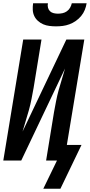

<svg xmlns="http://www.w3.org/2000/svg" viewBox="-24 -975 546 1166"><path d="M316 -815Q296 -815 276 -817.5Q256 -820 238.5 -827.5Q221 -835 206.5 -848Q192 -861 184 -878Q176 -895 175 -915Q174 -935 177 -955H267Q264 -941 267.5 -928Q271 -915 280 -906.5Q289 -898 302 -895Q315 -892 328 -892Q342 -892 356 -895Q370 -898 382 -906.5Q394 -915 401.5 -928Q409 -941 412 -955H502Q499 -935 491 -915Q483 -895 469 -878Q455 -861 436.5 -848Q418 -835 397.5 -827.5Q377 -820 357 -817.5Q337 -815 316 -815ZM239 171 322 0H256L304 -294Q310 -327 316.5 -360.5Q323 -394 332 -427Q341 -460 351.5 -493Q362 -526 371 -559L105 0H-4L117 -735H228L180 -441Q174 -408 167.5 -374.5Q161 -341 152 -308Q143 -275 132.5 -242Q122 -209 113 -176L379 -735H488L382 -95H471L343 171Z"/></svg>

Font: Iosevka QP
Style: Bold Italic
Weight: 700
Italic angle: -9°
Designer: Belleve Invis
Foundry: Belleve Invis
Version: Version 20.0.0; ttfautohint (v1.8.4)